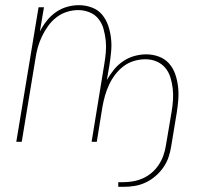

<svg xmlns="http://www.w3.org/2000/svg" viewBox="-20 -548 840 742"><path d="M437 174V156H458Q476 156 495.5 152.5Q515 149 533.5 140.5Q552 132 567.5 118.5Q583 105 594 88Q605 71 611.5 52.5Q618 34 621 15L643 -115Q647 -138 648.5 -161Q650 -184 647.5 -206Q645 -228 638.5 -249Q632 -270 618.5 -286Q605 -302 585 -310.5Q565 -319 542 -319Q520 -319 498 -312.5Q476 -306 457.5 -292Q439 -278 425 -259.5Q411 -241 401.5 -220.5Q392 -200 386 -179Q380 -158 376 -136L354 0H334L383 -300Q387 -323 389 -346.5Q391 -370 388.5 -392.5Q386 -415 380 -436.5Q374 -458 360.5 -475Q347 -492 326 -500.5Q305 -509 282 -509Q260 -509 238 -502Q216 -495 197.5 -480.5Q179 -466 165.5 -447Q152 -428 142 -407Q132 -386 126 -364.5Q120 -343 117 -321L64 0H43L129 -520H150L134 -426Q145 -448 160.5 -467.5Q176 -487 196 -501Q216 -515 239 -521.5Q262 -528 285 -528Q311 -528 335 -519Q359 -510 374.5 -491.5Q390 -473 398 -449.5Q406 -426 409 -400.5Q412 -375 409.5 -349Q407 -323 403 -297L393 -239Q405 -260 420.5 -279Q436 -298 456 -311.5Q476 -325 499 -331.5Q522 -338 545 -338Q570 -338 593.5 -329.5Q617 -321 633 -303Q649 -285 657 -262Q665 -239 668 -214Q671 -189 669 -163Q667 -137 663 -112L642 15Q639 36 632 57.5Q625 79 612 98Q599 117 581 132.5Q563 148 542.5 157.5Q522 167 500.5 170.5Q479 174 458 174Z"/></svg>

Font: Iosevka Aile Thin
Style: Italic
Weight: 100
Italic angle: -9°
Designer: Belleve Invis
Foundry: Belleve Invis
Version: Version 31.1.0; ttfautohint (v1.8.4)